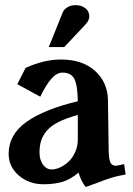

<svg xmlns="http://www.w3.org/2000/svg" viewBox="-20 -726 525 759"><path d="M287.6 -174.3V-271.5Q242.2 -259.3 211.7 -243.9Q181.2 -228.5 165 -209.2Q148.9 -189.9 142.6 -169.7Q136.2 -149.4 136.2 -123Q136.2 -94.7 149.7 -75.4Q163.1 -56.2 185.1 -56.2Q200.7 -56.2 218.3 -64.5Q235.8 -72.8 251.5 -87.4Q267.1 -102.1 277.3 -125Q287.6 -147.9 287.6 -174.3ZM221.2 -490.7Q306.6 -490.7 356.2 -445.3Q405.8 -399.9 406.7 -330.1L409.7 -128.9Q410.6 -93.8 417.2 -82.3Q423.8 -70.8 438.5 -70.8Q441.9 -70.8 470.7 -77.1L476.6 -36.1Q464.8 -34.2 452.4 -31.5Q439.9 -28.8 431.2 -26.4Q422.4 -23.9 410.6 -20Q398.9 -16.1 393.3 -14.2Q387.7 -12.2 376 -7.6Q364.3 -2.9 361.3 -2Q356 0 318.8 13.2Q300.8 -8.8 290.5 -43.5Q257.8 -16.1 225.8 -6.8Q193.8 2.4 151.9 2.4Q94.7 2.4 54.4 -32.2Q14.2 -66.9 14.2 -117.7Q14.2 -194.3 85 -244.4Q155.8 -294.4 287.6 -325.7Q286.6 -391.1 273.4 -415Q260.3 -439 227.5 -439Q204.1 -439 182.9 -414.6Q161.6 -390.1 139.2 -343.8L48.3 -393.1L81.1 -457.5Q153.8 -490.7 221.2 -490.7ZM233.9 -540H172.9L228 -677.2Q232.4 -688 245.8 -696.8Q259.3 -705.6 278.3 -705.6Q302.2 -705.6 317.6 -693.4Q333 -681.2 333 -661.6Q333 -645 319.3 -631.3H319.8Q306.2 -616.7 277.1 -585.7Q248 -554.7 233.9 -540Z"/></svg>

Font: Flanker
Style: Bold
Weight: 700
Designer: Flanker
Foundry: Flanker
Version: Version 2.021